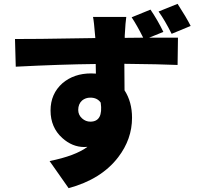

<svg xmlns="http://www.w3.org/2000/svg" viewBox="-20 -883 1040 999"><path d="M873 -707Q837 -779 805 -823L904 -863Q950 -792 972 -748ZM407 -267Q426 -250 450 -250Q518 -250 504 -349Q486 -375 450 -375Q425 -375 407 -360Q387 -342 387 -311Q387 -285 407 -267ZM756 -687H906L904 -545Q816 -549 627 -551Q628 -504 628 -413Q667 -353 667 -270Q667 -159 595 -65Q507 50 337 96L238 -45Q372 -72 435 -119Q430 -118 419 -118Q356 -118 304 -165Q243 -220 243 -308Q243 -395 305 -450Q365 -501 454 -501Q471 -501 479 -500L478 -550Q295 -548 62 -536L58 -680Q121 -679 476 -685L475 -696Q469 -771 464 -795H637Q633 -770 629 -697V-686L725 -687Q693 -751 665 -793L763 -833Q801 -777 830 -717Z"/></svg>

Font: Source Han Sans CN Heavy
Style: Bold
Weight: 900
Designer: Ryoko NISHIZUKA (kana & ideographs); Paul D. Hunt (Latin, Greek & Cyrillic); Wenlong ZHANG (bopomofo); Sandoll Communica
Foundry: Adobe Systems Incorporated
Version: Version 1.000;PS 1;hotconv 1.0.78;makeotf.lib2.5.61930